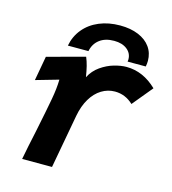

<svg xmlns="http://www.w3.org/2000/svg" viewBox="-110 -835 829 925"><g transform="rotate(15 304.0 -372.0)"><path d="M115 -144Q139.5 -263 149 -316Q159 -370.5 160 -415.5L46.5 -383L68.5 -505L256 -555.5Q264.5 -535 270 -513Q275.5 -491 280.5 -460Q298.5 -495 330 -517Q361.5 -539 395.5 -548.8Q429.5 -558.5 457 -558.5Q540.5 -558.5 608.5 -492.5L525.5 -392Q486 -429.5 434 -429.5Q398.5 -429.5 367.5 -410.5Q336.5 -391.5 314.8 -355.2Q293 -319 283.5 -268L234.5 0H85.5Q97.5 -64 115 -144ZM376 -743.5Q428.5 -743.5 467.5 -727.2Q506.5 -711 527.5 -681.5Q548.5 -652 548.5 -613Q548.5 -599.5 545.5 -584.5H455Q456 -592.5 456 -595.5Q456 -626 431.8 -645.2Q407.5 -664.5 367 -664.5Q322.5 -664.5 294.8 -643.2Q267 -622 259.5 -584.5H157Q166 -632.5 195.8 -668.5Q225.5 -704.5 272 -724Q318.5 -743.5 376 -743.5Z"/></g></svg>

Font: JuliaMono ExtraBold
Style: Italic
Weight: 800
Italic angle: -9°
Monospace: yes
Designer: cormullion
Foundry: corm
Version: Version 0.057; ttfautohint (v1.8.4)